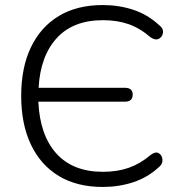

<svg xmlns="http://www.w3.org/2000/svg" viewBox="-20 -733 710 761"><path d="M387 8Q285 8 213 -35.5Q141 -79 102.5 -160Q64 -241 64 -353Q64 -465 102.5 -545.5Q141 -626 213 -669.5Q285 -713 387 -713Q451 -713 507.5 -694.5Q564 -676 609 -635Q628 -621 626 -604Q624 -587 610 -579.5Q596 -572 577 -585Q534 -622 489 -637.5Q444 -653 388 -653Q270 -653 205 -582Q140 -511 133 -385H475Q506 -385 506 -358Q506 -330 475 -330H132Q138 -197 203.5 -124.5Q269 -52 388 -52Q445 -52 490.5 -68Q536 -84 576 -118Q597 -134 610 -125.5Q623 -117 624 -99.5Q625 -82 608 -69Q564 -29 507.5 -10.5Q451 8 387 8Z"/></svg>

Font: Chiron GoRound TC L
Style: Regular
Weight: 300
Designer: Ryoko NISHIZUKA 西塚涼子 (kana, bopomofo & ideographs); Paul D. Hunt (Latin, Greek & Cyrillic); Sandoll Communications 산돌커뮤니
Foundry: Adobe
Version: Version 1.000;hotconv 1.1.1;makeotfexe 2.6.0